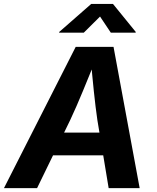

<svg xmlns="http://www.w3.org/2000/svg" viewBox="-42 -969 808 989"><path d="M-21.6 0 347.9 -727.5H542.8L677.4 0H517.7L459.5 -351Q450 -416.5 441.4 -498.6Q432.8 -580.8 424.7 -676.2H457.1Q419.1 -582.8 385.4 -500.9Q351.6 -418.9 319.8 -351L149 0ZM161.8 -168.8 181 -285.8H569.1L549.8 -168.8ZM389.7 -800.8H262.4L263.1 -804.4L427.8 -948.7H540L657.3 -804.4L656.6 -800.8H528.8L473.3 -883.8Z"/></svg>

Font: Inter
Style: Italic
Weight: 400
Italic angle: -9.3988°
Designer: Rasmus Andersson
Foundry: rsms
Version: Version 4.001;git-66647c0bb